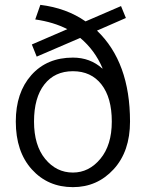

<svg xmlns="http://www.w3.org/2000/svg" viewBox="-20 -760 600 790"><path d="M280 -50Q346 -50 393 -106.5Q440 -163 440 -260Q440 -358 397.5 -412.5Q355 -467 280 -467Q205 -467 162.5 -412.5Q120 -358 120 -260Q120 -162 166 -106Q212 -50 280 -50ZM280 10Q177 10 111 -63Q45 -136 45 -260Q45 -379 109 -451Q173 -523 280 -523Q351 -523 401 -478L402 -479Q370 -554 310 -604L131 -527L111 -577L257 -640Q201 -669 125 -680L146 -740Q253 -727 332 -672L478 -735L498 -686L379 -634Q515 -504 515 -260Q515 -137 447.5 -63.5Q380 10 280 10Z"/></svg>

Font: Mplus 1p
Style: Regular
Weight: 400
Version: Version 1.061